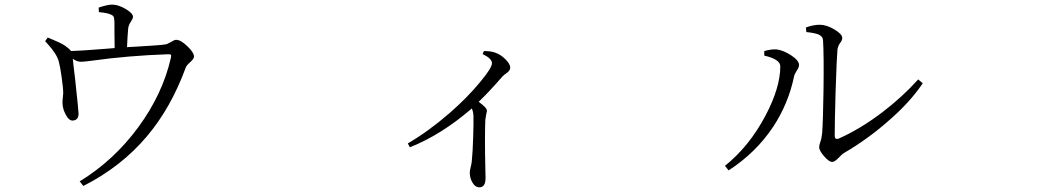

<svg xmlns="http://www.w3.org/2000/svg" viewBox="-20 -759 4540 820"><path d="M335.9 35.2 320.3 15.6Q465.8 -73.2 570.3 -215.3Q674.8 -357.4 710 -512.7Q711.9 -522.5 710 -524.9Q708 -527.3 698.2 -527.3Q528.3 -521.5 374 -500Q335.9 -495.1 326.2 -495.1Q309.6 -495.1 291 -507.8Q292 -492.2 300.8 -421.9Q315.4 -286.1 315.4 -275.4Q316.4 -246.1 291 -244.1Q274.4 -243.2 260.7 -269.5Q248 -293 247.1 -316.4Q246.1 -322.3 248 -338.9Q250 -353.5 250 -360.4Q250 -382.8 243.2 -429.7Q237.3 -472.7 231.4 -495.1Q223.6 -527.3 182.6 -572.3Q175.8 -579.1 172.9 -583L183.6 -598.6Q186.5 -597.7 191.4 -595.7Q237.3 -577.1 256.8 -564.5Q276.4 -550.8 283.2 -541Q324.2 -542 433.6 -550.8Q458 -552.7 469.7 -553.7Q469.7 -572.3 468.8 -620.1Q468.8 -655.3 468.8 -665Q467.8 -681.6 465.8 -686.5Q462.9 -693.4 452.1 -697.3Q441.4 -703.1 405.3 -707Q403.3 -707 402.3 -707L401.4 -726.6Q439.5 -739.3 458 -739.3Q485.4 -739.3 516.6 -720.7Q547.9 -702.1 547.9 -687.5Q547.9 -679.7 540 -668Q528.3 -651.4 527.3 -635.7Q524.4 -604.5 522.5 -557.6Q539.1 -558.6 573.2 -560.5Q660.2 -565.4 686.5 -569.3Q694.3 -570.3 709 -579.1Q724.6 -588.9 732.4 -588.9Q752 -588.9 780.3 -561.5Q808.6 -534.2 808.6 -517.6Q808.6 -507.8 791 -492.2Q776.4 -479.5 773.4 -470.7Q710 -297.9 607.4 -176.8Q498 -46.9 335.9 35.2Z M2027.3 41Q2008.8 41 1997.1 19.5Q1986.3 1 1986.3 -22.5Q1986.3 -28.3 1989.3 -41Q1994.1 -59.6 1995.1 -72.3Q1999 -109.4 2001 -177.7Q2002.9 -237.3 2002 -265.6Q2001 -282.2 1995.1 -295.9Q1865.2 -183.6 1730.5 -129.9L1721.7 -146.5Q1810.5 -198.2 1900.4 -276.4Q1976.6 -342.8 2030.3 -408.2Q2081.1 -468.8 2081.1 -489.3Q2081.1 -508.8 2041 -528.3L2046.9 -541Q2077.1 -541 2094.7 -534.2Q2118.2 -526.4 2138.7 -505.9Q2159.2 -485.4 2159.2 -469.7Q2159.2 -459 2145.5 -448.2Q2133.8 -440.4 2127 -433.6Q2069.3 -367.2 2024.4 -324.2Q2059.6 -298.8 2059.6 -286.1Q2059.6 -282.2 2056.6 -271.5Q2053.7 -256.8 2052.7 -247.1Q2049.8 -172.9 2052.7 -45.9Q2053.7 -9.8 2053.7 1Q2053.7 41 2027.3 41Z M3091.8 -31.2 3076.2 -50.8Q3179.7 -133.8 3249 -264.6Q3312.5 -384.8 3312.5 -475.6Q3312.5 -505.9 3244.1 -521.5V-541Q3275.4 -549.8 3296.9 -547.9Q3323.2 -544.9 3356.4 -524.4Q3392.6 -501 3392.6 -481.4Q3392.6 -471.7 3382.8 -457Q3373 -442.4 3371.1 -431.6Q3346.7 -315.4 3282.2 -217.8Q3209 -107.4 3091.8 -31.2ZM3534.2 -67.4Q3520.5 -67.4 3499.5 -91.8Q3478.5 -116.2 3478.5 -129.9Q3478.5 -137.7 3482.4 -149.4Q3489.3 -168.9 3491.2 -189.5Q3495.1 -238.3 3497.1 -374Q3499 -524.4 3495.1 -585.9Q3495.1 -602.5 3476.6 -611.3Q3460.9 -618.2 3423.8 -622.1L3421.9 -641.6Q3453.1 -653.3 3481.4 -653.3Q3509.8 -653.3 3543.5 -633.3Q3577.1 -613.3 3577.1 -596.7Q3577.1 -586.9 3568.4 -576.2Q3558.6 -562.5 3556.6 -546.9Q3553.7 -516.6 3548.8 -373Q3544.9 -237.3 3544.9 -178.7Q3544.9 -163.1 3559.6 -166Q3654.3 -208 3748 -279.3Q3835 -345.7 3901.4 -419.9L3920.9 -403.3Q3865.2 -320.3 3770.5 -239.3Q3684.6 -164.1 3585.9 -106.4Q3577.1 -101.6 3562.5 -85.9Q3544.9 -67.4 3534.2 -67.4Z"/></svg>

Font: Bpmf GenRyu Min R
Style: R
Weight: 400
Foundry: But Ko
Version: Version 1.320